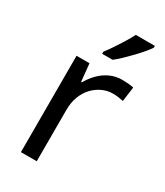

<svg xmlns="http://www.w3.org/2000/svg" viewBox="-191 -845 795 925"><g transform="rotate(30 206.5 -383.0)"><path d="M335 -546Q350 -546 367.5 -544.5Q385 -543 398 -540L387 -459Q374 -462 358.5 -464Q343 -466 329 -466Q298 -466 270 -453Q242 -440 220 -416.5Q198 -393 185.5 -360Q173 -327 173 -286V0H85V-536H157L167 -438H171Q188 -468 212 -492.5Q236 -517 267 -531.5Q298 -546 335 -546ZM388 -756Q379 -742 362 -722Q345 -702 324.5 -680.5Q304 -659 283.5 -639.5Q263 -620 245 -606H187V-618Q202 -637 219.5 -663Q237 -689 254 -716.5Q271 -744 282 -766H388Z"/></g></svg>

Font: Noto Sans Gujarati
Style: Regular
Weight: 400
Designer: Jelle Bosma - Monotype Design Team, Universal Thirst
Foundry: Monotype Imaging Inc.
Version: Version 2.102